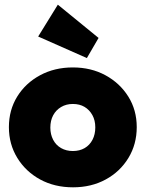

<svg xmlns="http://www.w3.org/2000/svg" viewBox="-20 -789 622 820"><path d="M292 11Q213 11 151.5 -22.5Q90 -56 54 -114.5Q18 -173 18 -246Q18 -319 53.5 -376.5Q89 -434 151 -467.5Q213 -501 291 -501Q369 -501 430.5 -467.5Q492 -434 528 -376.5Q564 -319 564 -246Q564 -173 528.5 -114.5Q493 -56 431.5 -22.5Q370 11 292 11ZM291 -144Q320 -144 341.5 -156.5Q363 -169 375 -192Q387 -215 387 -245Q387 -275 374.5 -297.5Q362 -320 341 -332.5Q320 -345 291 -345Q263 -345 241 -332Q219 -319 207 -296.5Q195 -274 195 -244Q195 -215 207 -192Q219 -169 241 -156.5Q263 -144 291 -144ZM351 -541 143 -633 227 -769 401 -627Z"/></svg>

Font: Outfit ExtraBold
Style: Regular
Weight: 800
Designer: Rodrigo Fuenzalida
Foundry: fragTYPE
Version: Version 1.100;gftools[0.9.27]